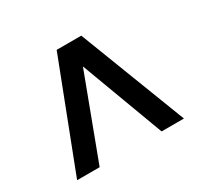

<svg xmlns="http://www.w3.org/2000/svg" viewBox="-115 -654 829 797"><g transform="rotate(-30 299.5 -255.5)"><path d="M43 0 240 -511H358L555 0H448L300 -397L151 0Z"/></g></svg>

Font: Chivo Medium SemiBold
Style: Regular
Weight: 600
Version: Version 2.002